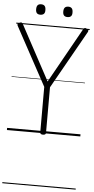

<svg xmlns="http://www.w3.org/2000/svg" viewBox="-94 -1249 879 1798"><g transform="rotate(5 345.0 -350.5)"><path d="M340 14Q313 14 313 -5V-433L15 -982Q10 -992 13.5 -998.5Q17 -1005 29 -1011Q42 -1017 49 -1015Q56 -1013 63 -1000L340 -486L627 -999Q635 -1013 642.5 -1015Q650 -1017 661 -1011Q675 -1005 677.5 -998.5Q680 -992 676 -982L367 -434V-5Q367 14 340 14ZM217 -1103Q195 -1103 184.5 -1114.5Q174 -1126 174 -1151Q174 -1177 184.5 -1189Q195 -1201 217 -1201Q239 -1201 250 -1189Q261 -1177 261 -1151Q262 -1126 250.5 -1114.5Q239 -1103 217 -1103ZM473 -1103Q451 -1103 440 -1114.5Q429 -1126 429 -1151Q429 -1177 440 -1189Q451 -1201 473 -1201Q494 -1201 505 -1189Q516 -1177 516 -1151Q517 -1126 505.5 -1114.5Q494 -1103 473 -1103ZM0 490H690V500H0ZM0 -20H690V0H0ZM0 -505H690V-500H0ZM0 -1010H690V-1000H0Z"/></g></svg>

Font: Playwrite NG Modern Guides
Style: Regular
Weight: 400
Designer: Veronika Burian, José Scaglione
Foundry: TypeTogether
Version: Version 1.003